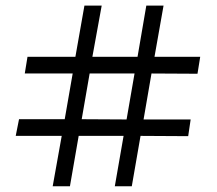

<svg xmlns="http://www.w3.org/2000/svg" viewBox="-20 -686 773 685"><path d="M36.1 -201.2 47.9 -260.7H210.9L239.3 -423.8H68.4L78.1 -483.4H249L281.2 -666H342.8L309.6 -483.4H470.7L502 -666H563.5L531.2 -483.4H694.3L684.6 -422.9L520.5 -423.8L492.2 -259.8H660.2L651.4 -200.2L481.4 -201.2L450.2 -21.5H389.6L420.9 -201.2H260.7L229.5 -21.5H168L200.2 -201.2ZM271.5 -260.7 431.6 -259.8 460 -423.8H299.8Z"/></svg>

Font: Post No Bills Colombo
Style: Medium
Weight: 600
Designer: Kosala Senevirathne, Siva Puranthara, Lasantha Premarathna, Tharique Azeez
Foundry: Mooniak
Version: Version 1.220 ; ttfautohint (v1.5)